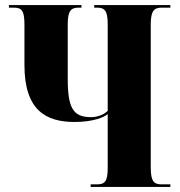

<svg xmlns="http://www.w3.org/2000/svg" viewBox="-20 -734 705 754"><path d="M336 0H649V-10H616C585 -10 572 -20 572 -77V-638C572 -693 586 -704 616 -704H649V-714H350V-704H360C391 -704 403 -693 403 -638V-299C390 -285 365 -274 337 -274C267 -274 246 -310 246 -425V-638C246 -693 259 -704 290 -704H300V-714H15V-704H34C65 -704 76 -693 76 -637V-479C76 -300 161 -255 273 -255C345 -255 388 -273 403 -286V-75C403 -20 391 -10 360 -10H336Z"/></svg>

Font: Noto Serif Display ExtraCondensed Black
Style: Regular
Weight: 900
Width: 2
Designer: Monotype Design Team
Foundry: Monotype Imaging Inc.
Version: Version 2.009